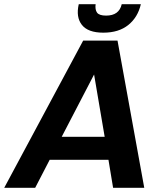

<svg xmlns="http://www.w3.org/2000/svg" viewBox="-46 -892 782 912"><path d="M491.2 0 469.2 -132.8H189.9L121.1 0H-25.9L349.1 -699.2H512.2L639.2 0ZM451.2 -242.2 400.9 -538.1 247.1 -242.2ZM328.1 -872.1H408.2Q404.8 -846.2 415 -832Q425.3 -817.9 458 -817.9Q520 -817.9 532.2 -872.1H623Q608.9 -810.1 563.5 -773.4Q518.1 -736.8 444.8 -736.8Q372.1 -736.8 343 -773.7Q314 -810.5 328.1 -872.1Z"/></svg>

Font: SVN-Poppins SemiBold
Style: Italic
Weight: 600
Italic angle: -10°
Designer: Ninad Kale (Devanagari), Jonny Pinhorn (Latin)
Foundry: Indian Type Foundry
Version: Version 3.002 2017